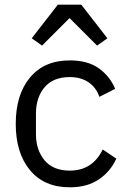

<svg xmlns="http://www.w3.org/2000/svg" viewBox="-20 -785 543 817"><path d="M277 12Q168 12 107.5 -61Q47 -134 47 -258Q47 -382 107.5 -455Q168 -528 277 -528Q354 -528 401 -494Q448 -460 470 -407L403 -373Q389 -413 356.5 -435Q324 -457 277 -457Q206 -457 169.5 -413.5Q133 -370 133 -302V-214Q133 -147 169.5 -103Q206 -59 277 -59Q326 -59 361 -82Q396 -105 417 -149L475 -110Q450 -55 400.5 -21.5Q351 12 277 12ZM226 -765H326L437 -622L393 -591L276 -708L159 -591L115 -622Z"/></svg>

Font: IBM Plex Sans Var
Style: Regular
Weight: 400
Designer: Mike Abbink, Paul van der Laan, Pieter van Rosmalen
Foundry: Bold Monday
Version: Version 3.000